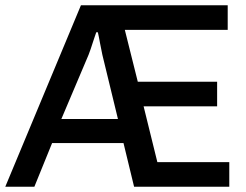

<svg xmlns="http://www.w3.org/2000/svg" viewBox="-24 -706 932 726"><path d="M-4 0 282 -686H837V-593H448L497 -397H797V-304H519L571 -93H843V0H483L443 -165H173L106 0ZM208 -256H422L363 -499Q361 -510 358.5 -521.5Q356 -533 354 -544Q352 -555 350 -565.5Q348 -576 346 -584H340Q338 -578 334.5 -568Q331 -558 327 -545.5Q323 -533 319 -521Q315 -509 311 -499Z"/></svg>

Font: Archivo SemiCondensed Medium
Style: Regular
Weight: 500
Width: 4
Designer: Hector Gatti
Foundry: Omnibus-Type
Version: Version 2.001